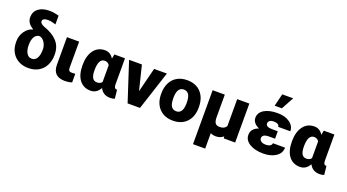

<svg xmlns="http://www.w3.org/2000/svg" viewBox="-65 -1512 4423 2446"><g transform="rotate(20 2147.0 -289.5)"><path d="M86.4 -607.4Q86.4 -683.1 141.8 -726.1Q197.3 -769 294.4 -769Q340.3 -769 385.7 -757.8L419.9 -749V-630.9L405.3 -635.3Q352.1 -651.9 314.5 -651.9Q279.3 -651.9 259.5 -641.1Q239.7 -630.4 239.7 -610.8Q239.7 -573.7 303.2 -551.8Q420.4 -510.7 481.4 -441.9Q542.5 -373 543 -270V-258.8Q543 -180.7 511.2 -119.1Q479.5 -57.6 420.9 -23.9Q362.3 9.8 285.2 9.8Q168 9.8 96.9 -61.3Q25.9 -132.3 25.9 -253.4V-258.8Q25.9 -335.4 68.8 -396.2Q111.8 -457 175.8 -473.6L173.8 -476.6Q86.4 -526.9 86.4 -607.4ZM189.9 -267.6Q189.9 -198.7 215.1 -157.7Q240.2 -116.7 285.2 -116.7Q329.6 -116.7 354.2 -157.7Q378.9 -198.7 378.9 -277.3Q378.9 -326.7 352.5 -369.4Q326.2 -412.1 285.2 -421.4Q240.7 -421.4 215.3 -381.3Q189.9 -341.3 189.9 -267.6Z M779.3 -528.3 778.8 -176.8Q778.8 -147 789.6 -135.3Q800.3 -123.5 832 -123.5Q856.4 -123.5 873 -126.5V-8.8Q828.6 5.4 780.3 5.4Q694.8 5.4 654.3 -35.2Q613.8 -75.7 613.8 -156.2V-528.3Z M1400.9 -528.3V-172.4Q1402.3 -117.7 1434.6 -117.7Q1439.9 -117.7 1442.4 -119.1L1455.1 0Q1430.2 10.3 1394 10.3Q1296.4 10.3 1255.9 -72.3Q1209.5 9.8 1127.4 9.8Q1032.2 9.8 977.1 -60.8Q921.9 -131.3 921.9 -263.2Q921.9 -388.7 976.8 -463.4Q1031.7 -538.1 1128.4 -538.1Q1202.1 -538.1 1245.6 -467.8L1256.8 -528.3ZM1087.4 -252.9Q1087.4 -183.1 1107.7 -150.1Q1127.9 -117.2 1168.9 -117.2Q1213.9 -117.2 1235.8 -147.9V-375Q1213.9 -411.1 1169.9 -411.1Q1087.4 -411.1 1087.4 -252.9Z M1711.9 -195.8 1795.4 -528.3H1968.8L1796.4 0H1628.4L1456.1 -528.3H1629.9Z M1988.3 -269Q1988.3 -348.1 2019 -409.9Q2049.8 -471.7 2107.4 -504.9Q2165 -538.1 2242.7 -538.1Q2361.3 -538.1 2429.7 -464.6Q2498 -391.1 2498 -264.6V-258.8Q2498 -135.3 2429.4 -62.7Q2360.8 9.8 2243.7 9.8Q2130.9 9.8 2062.5 -57.9Q1994.1 -125.5 1988.8 -241.2ZM2152.8 -258.8Q2152.8 -185.5 2175.8 -151.4Q2198.7 -117.2 2243.7 -117.2Q2331.5 -117.2 2333.5 -252.4V-269Q2333.5 -411.1 2242.7 -411.1Q2160.2 -411.1 2153.3 -288.6Z M2753.9 -528.3V-219.7Q2754.4 -167.5 2771.7 -143.1Q2789.1 -118.7 2833.5 -118.7Q2896 -118.7 2921.9 -163.1V-528.3H3086.4V0H2931.6L2929.2 -25.9Q2885.7 10.3 2826.7 10.3Q2785.2 10.3 2753.9 -6.3V203.1H2588.9V-528.3Z M3375 -164.1Q3375 -139.2 3397.7 -123.3Q3420.4 -107.4 3457.5 -107.4Q3501 -107.4 3521.2 -121.8Q3541.5 -136.2 3541.5 -156.2H3706.1Q3706.1 -80.6 3639.2 -35.4Q3572.3 9.8 3468.8 9.8Q3353.5 9.8 3282.2 -34.4Q3210.9 -78.6 3210.9 -149.4Q3210.9 -194.3 3237.1 -225.3Q3263.2 -256.3 3312 -272Q3269 -289.6 3244.6 -319.1Q3220.2 -348.6 3220.2 -383.8Q3220.2 -455.6 3287.6 -496.6Q3355 -537.6 3468.8 -537.6Q3569.8 -537.6 3633.8 -491.9Q3697.8 -446.3 3697.8 -375H3533.2Q3533.2 -398.4 3512 -409.4Q3490.7 -420.4 3458 -420.4Q3424.3 -420.4 3404.5 -406.2Q3384.8 -392.1 3384.8 -368.7Q3384.8 -320.8 3470.2 -320.8H3547.4V-219.7H3463.4Q3375 -219.7 3375 -164.1ZM3440.4 -782.2H3588.9L3496.6 -613.3H3398.9Z M4239.7 -528.3V-172.4Q4241.2 -117.7 4273.4 -117.7Q4278.8 -117.7 4281.2 -119.1L4293.9 0Q4269 10.3 4232.9 10.3Q4135.3 10.3 4094.7 -72.3Q4048.3 9.8 3966.3 9.8Q3871.1 9.8 3815.9 -60.8Q3760.7 -131.3 3760.7 -263.2Q3760.7 -388.7 3815.7 -463.4Q3870.6 -538.1 3967.3 -538.1Q4041 -538.1 4084.5 -467.8L4095.7 -528.3ZM3926.3 -252.9Q3926.3 -183.1 3946.5 -150.1Q3966.8 -117.2 4007.8 -117.2Q4052.7 -117.2 4074.7 -147.9V-375Q4052.7 -411.1 4008.8 -411.1Q3926.3 -411.1 3926.3 -252.9Z"/></g></svg>

Font: Roboto Black
Style: Regular
Weight: 900
Designer: Google
Version: Version 2.134; 2016